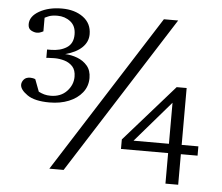

<svg xmlns="http://www.w3.org/2000/svg" viewBox="-52 -764 978 844"><g transform="rotate(5 437.5 -342.5)"><path d="M837.9 -113.8H764.2V21H708V-113.8H500V-155.8L720.2 -405.8H764.2V-154.8H837.9ZM701.2 -698.2 256.8 0H193.8L638.2 -698.2ZM335 -412.1Q335 -375.5 313 -347.9Q291 -320.3 253.7 -305.2Q216.3 -290 168.9 -290Q103 -290 70.6 -312.7Q38.1 -335.4 38.1 -356.9Q38.1 -369.1 47.4 -380.1Q56.6 -391.1 76.2 -391.1Q80.1 -391.1 87.2 -389.9Q94.2 -388.7 98.1 -386.2L118.2 -333Q130.9 -326.7 143.1 -323.2Q155.3 -319.8 170.9 -319.8Q215.8 -319.8 242.4 -347.9Q269 -376 269 -412.1Q269 -441.4 254.4 -457.3Q239.7 -473.1 218 -479.5Q196.3 -485.8 174.8 -485.8Q157.7 -485.8 147.9 -484.9Q138.2 -483.9 138.2 -483.9V-521Q139.6 -521 145 -521Q150.4 -521 154.8 -521Q196.3 -521 224.6 -539.1Q252.9 -557.1 252.9 -597.2Q252.9 -634.8 228.5 -653.8Q204.1 -672.9 170.9 -672.9Q145 -672.9 130.1 -666Q115.2 -659.2 115.2 -659.2V-599.1Q113.3 -598.6 105.7 -594.7Q98.1 -590.8 85.9 -590.8Q74.7 -590.8 61.3 -598.1Q47.9 -605.5 47.9 -625Q47.9 -659.7 88.6 -682.9Q129.4 -706.1 188 -706.1Q244.6 -706.1 281.7 -679Q318.8 -651.9 318.8 -604Q318.8 -570.3 293 -545.4Q267.1 -520.5 219.2 -507.8Q246.6 -506.8 273.2 -496.8Q299.8 -486.8 317.4 -466.1Q335 -445.3 335 -412.1ZM708 -154.8V-335.9L551.8 -154.8Z"/></g></svg>

Font: Eeyek
Style: Regular
Weight: 400
Designer: Pravabati Chingangbam and Tabish
Foundry: SIL International
Version: Version 2.000